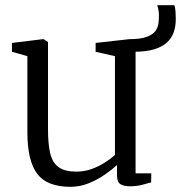

<svg xmlns="http://www.w3.org/2000/svg" viewBox="-20 -709 698 740"><path d="M480.5 9Q456.5 9 443.8 0.5Q431 -8 431 -33V-73Q411.5 -55 383.2 -35.5Q355 -16 321.5 -2.5Q288 11 251.5 11Q161.5 11 123.5 -39Q85.5 -89 85.5 -200V-492.5L26 -509.5V-543.5L144.5 -558H148.5L165 -547V-210.5Q165 -154 173.5 -118Q182 -82 205.8 -64.8Q229.5 -47.5 274 -47.5Q306 -47.5 333.8 -57.8Q361.5 -68 384.5 -82.8Q407.5 -97.5 423 -111.5V-492.5L348.5 -509.5V-543.5L478 -558H481.5L502.5 -547V-41H563L562.5 -6Q546 -1.5 526.2 3.8Q506.5 9 480.5 9ZM496.5 -509.5 477 -558Q523 -558 547 -567.5Q571 -577 580.5 -591.8Q590 -606.5 591.2 -622.5Q592.5 -638.5 592.5 -651.5Q592.5 -660 590.8 -670Q589 -680 586 -689H652Q655.5 -680 656.5 -663.8Q657.5 -647.5 657.5 -635.5Q657.5 -608.5 649.8 -585.5Q642 -562.5 623.8 -545.5Q605.5 -528.5 574.2 -519Q543 -509.5 496.5 -509.5Z"/></svg>

Font: Merriweather 36pt Light
Style: Regular
Weight: 300
Designer: Eben Sorkin
Foundry: Eben Sorkin
Version: Version 2.100